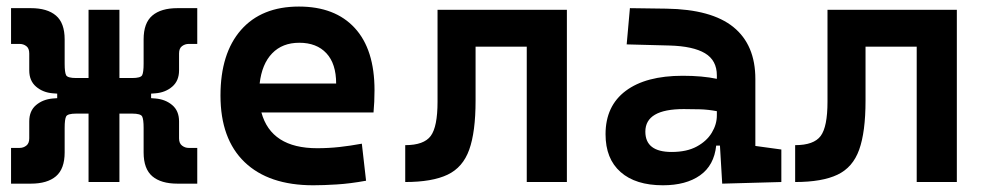

<svg xmlns="http://www.w3.org/2000/svg" viewBox="-20 -547 2970 577"><path d="M13.2 4.9V-102.5H39.1Q50.3 -102.5 59.1 -109.4Q67.9 -116.2 67.9 -131.3V-182.1Q67.9 -213.9 88.4 -231.2Q108.9 -248.5 138.7 -251L151.9 -252V-265.6L138.7 -266.6Q108.9 -269 88.4 -286.6Q67.9 -304.2 67.9 -335.4V-386.2Q67.9 -401.9 59.1 -408.4Q50.3 -415 39.1 -415H13.2V-522.5H72.8Q122.1 -522.5 148.2 -500.2Q174.3 -478 174.3 -428.7V-356.9Q174.3 -356.4 174.3 -355.5Q174.3 -329.6 178.7 -321Q183.1 -312.5 209 -312.5H246.1V-517.6H338.9V-312.5H377Q402.8 -312.5 407.2 -321Q411.6 -329.6 411.6 -355.5Q411.6 -356.4 411.6 -356.9V-428.7Q411.6 -478 437.7 -500.2Q463.9 -522.5 513.2 -522.5H572.8V-415H546.9Q536.1 -415 527.1 -408.4Q518.1 -401.9 518.1 -386.2V-335.4Q518.1 -304.2 497.6 -286.6Q477.1 -269 447.3 -266.6L434.1 -265.6V-252L447.3 -251Q477.1 -248.5 497.6 -231.2Q518.1 -213.9 518.1 -182.1V-131.3Q518.1 -116.2 527.1 -109.4Q536.1 -102.5 546.9 -102.5H572.8V4.9H513.2Q463.9 4.9 437.7 -17.3Q411.6 -39.6 411.6 -88.9V-161.1Q411.6 -161.6 411.6 -162.6Q411.6 -188.5 407.2 -197Q402.8 -205.6 377 -205.6H338.9V0H246.1V-205.6H209Q183.1 -205.6 178.7 -197Q174.3 -188.5 174.3 -162.6Q174.3 -161.6 174.3 -161.1V-88.9Q174.3 -39.6 148.2 -17.3Q122.1 4.9 72.8 4.9Z M921.4 9.8Q787.6 9.8 715.1 -59.8Q642.6 -129.4 642.6 -259.8Q642.6 -386.7 704.3 -457Q766.1 -527.3 878.4 -527.3Q986.8 -527.3 1046.1 -462.9Q1105.5 -398.4 1105.5 -275.9Q1105.5 -240.7 1102.5 -209H765.6Q794.9 -101.6 933.1 -101.6Q967.3 -101.6 1000.2 -105.2Q1033.2 -108.9 1067.4 -115.2L1080.1 -3.9Q1031.7 4.9 991.9 7.3Q952.1 9.8 921.4 9.8ZM760.3 -295.9H990.2Q990.2 -355.5 960.9 -387Q931.6 -418.5 879.4 -418.5Q828.6 -418.5 797.9 -386.7Q767.1 -355 760.3 -295.9Z M1197.8 0V-110.8Q1253.9 -110.8 1274.4 -138.4Q1294.9 -166 1294.9 -241.2V-517.6H1683.6V0H1563V-406.7H1409.2V-244.6Q1409.2 -150.4 1390.1 -97.2Q1371.1 -43.9 1325 -22Q1278.8 0 1197.8 0Z M2150.4 4.9 2143.6 -109.4H2132.3Q2126 -49.8 2083.7 -20Q2041.5 9.8 1972.2 9.8Q1890.1 9.8 1845 -30Q1799.8 -69.8 1799.8 -143.6Q1799.8 -228.5 1860.4 -273.9Q1920.9 -319.3 2031.7 -319.3Q2090.8 -319.3 2134.3 -310.1V-320.3Q2134.3 -365.7 2098.6 -387Q2063 -408.2 1992.2 -410.2L1863.3 -413.6L1873 -522.5L1982.4 -521Q2118.2 -519 2184.1 -465.6Q2250 -412.1 2250 -309.6V-108.4L2328.1 -97.7V0ZM2134.3 -212.9Q2107.9 -217.8 2084.2 -218.5Q2060.5 -219.2 2034.7 -219.2Q1919.4 -219.2 1919.4 -151.4Q1919.4 -90.3 1998.5 -90.3Q2043.9 -90.3 2074 -106.7Q2104 -123 2119.1 -148.2Q2134.3 -173.3 2134.3 -200.2Z M2369.6 0V-110.8Q2425.8 -110.8 2446.3 -138.4Q2466.8 -166 2466.8 -241.2V-517.6H2855.5V0H2734.9V-406.7H2581.1V-244.6Q2581.1 -150.4 2562 -97.2Q2543 -43.9 2496.8 -22Q2450.7 0 2369.6 0Z"/></svg>

Font: Cascadia Mono PL SemiBold
Style: Regular
Weight: 600
Monospace: yes
Designer: Aaron Bell
Foundry: Saja Typeworks
Version: Version 2404.023; ttfautohint (v1.8.4)